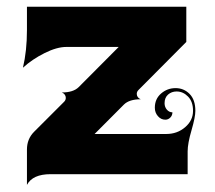

<svg xmlns="http://www.w3.org/2000/svg" viewBox="-20 -508 626 560"><path d="M46.9 -310.5Q58.6 -359.6 58.6 -420.4V-488.3H523.4V-385.7L383.8 -245.4Q378.9 -240.5 378.9 -234.1Q378.9 -229 382 -224.7Q385 -220.5 390.6 -218.5Q356.9 -218.5 341.3 -202.9L255.9 -117.2H464.8Q497.1 -117.2 520 -137Q543 -156.7 543 -184.6Q543 -211.7 528.4 -226.4Q513.9 -241.2 495.1 -241.2Q480.5 -241.2 470.2 -232.2Q460 -223.1 460 -207Q460 -196 466.7 -188.2Q473.4 -180.4 482.9 -180.4Q482.9 -171.4 476.8 -165.2Q470.7 -158.9 462.2 -158.9Q449.5 -158.9 440.6 -169.2Q431.6 -179.4 431.6 -193.8Q431.6 -219.5 449.8 -235.2Q468 -251 492.2 -251Q516.1 -251 533 -234Q549.8 -217 549.8 -184.6Q549.8 -166.5 538.6 -128.1Q527.3 -89.6 527.3 -66.4V0H127.7Q75.2 0 58.6 31.2V-72Q58.6 -102.8 79.6 -123.8L167.2 -211.4Q171.9 -216.1 171.9 -222.7Q171.9 -227.8 168.8 -232.1Q165.8 -236.3 160.2 -238.3Q193.8 -238.3 209.5 -253.9L326.2 -371.1H173.8Q145.8 -371.1 109.9 -353.1Q74 -335.2 46.9 -310.5Z"/></svg>

Font: Agreloy
Style: Medium
Weight: 400
Designer: gluk
Foundry: gluk
Version: Version 0.27